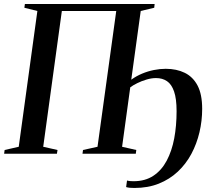

<svg xmlns="http://www.w3.org/2000/svg" viewBox="-32 -763 1060 953"><path d="M635 170Q622 170 612 169Q602 168 594 165.5L598.5 133Q605 135 614 135.8Q623 136.5 631 136.5Q688.5 136.5 729.2 109.5Q770 82.5 795.5 34.5Q821 -13.5 832.8 -76.2Q844.5 -139 844.5 -211Q844.5 -273 832 -309Q819.5 -345 796.8 -360.2Q774 -375.5 742.5 -375.5Q720 -375.5 695.5 -368.2Q671 -361 649.2 -350.2Q627.5 -339.5 614.5 -329.5L574 -34.5L644.5 -18.5L642 0H377.5L380 -18.5L452 -34.5L545 -708.5H275L182.5 -34.5L253.5 -18.5L250.5 0H-11.5L-9 -18.5L61 -34.5L153.5 -708.5L89 -724.5L91.5 -743H735.5L733.5 -724.5L666.5 -708.5L619.5 -367.5Q644.5 -385.5 673.2 -397.5Q702 -409.5 732 -415.5Q762 -421.5 790.5 -421.5Q844.5 -421.5 885.2 -401.5Q926 -381.5 948.8 -338Q971.5 -294.5 971.5 -222.5Q971.5 -163.5 958 -106.2Q944.5 -49 917.8 1Q891 51 850.5 89Q810 127 756.2 148.5Q702.5 170 635 170Z"/></svg>

Font: Merriweather 144pt Medium
Style: Italic
Weight: 500
Italic angle: -7.8°
Version: Version 2.101